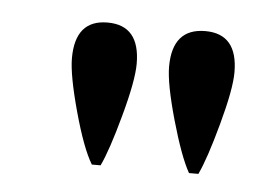

<svg xmlns="http://www.w3.org/2000/svg" viewBox="-30 -717 388 277"><g transform="rotate(5 164.0 -578.0)"><path d="M257.8 -680.7Q210 -680.7 210 -625Q210 -600.6 224.6 -548.8Q239.3 -497.1 252 -474.6H265.6Q276.4 -497.1 290.5 -548.8Q304.7 -600.6 304.7 -625Q304.7 -680.7 257.8 -680.7ZM116.2 -680.7Q69.3 -680.7 69.3 -625Q69.3 -600.6 83.5 -548.8Q97.7 -497.1 111.3 -474.6H124Q134.8 -497.1 148.9 -548.8Q163.1 -600.6 163.1 -625Q163.1 -680.7 116.2 -680.7Z"/></g></svg>

Font: Puritan
Style: Regular
Weight: 400
Version: 2.0a